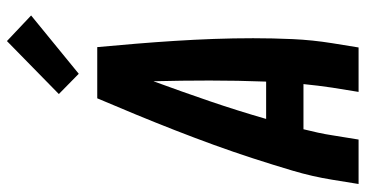

<svg xmlns="http://www.w3.org/2000/svg" viewBox="-264 -764 1029 540"><g transform="rotate(-90 250.0 -494.5)"><path d="M2 0 14 -74Q23 -130 39.5 -185.5Q56 -241 74 -296.5Q92 -352 112 -407Q132 -462 153.5 -517Q175 -572 197.5 -626.5Q220 -681 243 -735H387Q392 -681 396.5 -626.5Q401 -572 404.5 -517Q408 -462 410 -407Q412 -352 412 -296.5Q412 -241 409.5 -185.5Q407 -130 398 -74L386 0H261L273 -74Q276 -94 278.5 -114.5Q281 -135 283 -155H156Q151 -135 146.5 -114.5Q142 -94 139 -74L127 0ZM290 -260Q293 -340 293 -419Q293 -498 291 -577Q262 -498 235 -419Q208 -340 185 -260ZM312 -787 255 -843 404 -989 476 -921Z"/></g></svg>

Font: Iosevka Term Curly Extrabold
Style: Italic
Weight: 800
Italic angle: -9°
Designer: Belleve Invis
Foundry: Belleve Invis
Version: Version 32.3.0